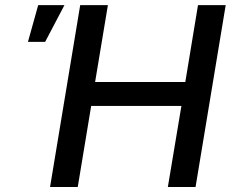

<svg xmlns="http://www.w3.org/2000/svg" viewBox="-20 -748 925 768"><path d="M180.2 0 300.8 -727.5H411.6L360.4 -419.9H721.2L772 -727.5H882.8L762.2 0H651.4L705.6 -324.2H344.7L291 0ZM91.8 -580.6 132.8 -727.5H237.8L160.6 -580.6Z"/></svg>

Font: Inter 18pt Medium
Style: Italic
Weight: 500
Italic angle: -9.3988°
Designer: Rasmus Andersson
Foundry: rsms
Version: Version 4.001;git-66647c0bb